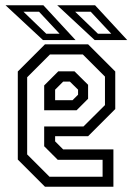

<svg xmlns="http://www.w3.org/2000/svg" viewBox="-20 -708 504 728"><path d="M314 -540 417 -437V-294.5L314 -191.5H189V-172L219.5 -141.5H410V0H150.5L47.5 -103V-437L150.5 -540ZM294 -501.5H169.5L83 -415V-122.5L167.5 -38H369V-102H199L147.5 -153.5V-228.5H296.5L378 -309.5V-417.5ZM262.5 -437.5 314 -386.5V-333.5L270.5 -290H147.5V-384L201 -437.5ZM245 -398.5H219.5L189 -368V-328H255L276 -349V-368ZM462.5 -556H339L197 -688H340.5ZM402 -580 324 -663.5H265L351.5 -580ZM266.5 -556H143L1 -688H144.5ZM206 -580 128 -663.5H69L155.5 -580Z"/></svg>

Font: Tourney Condensed
Style: Regular
Weight: 400
Width: 3
Designer: Tyler Finck
Foundry: Etcetera Type Co
Version: Version 1.010; ttfautohint (v1.8.3)